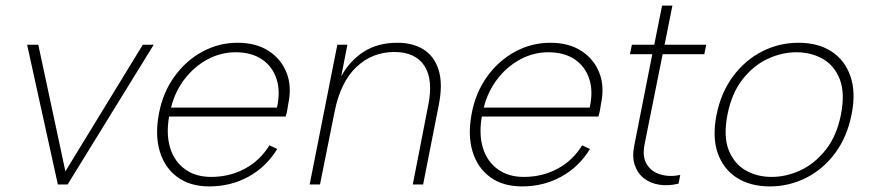

<svg xmlns="http://www.w3.org/2000/svg" viewBox="-20 -660 3118 687"><path d="M117 -500 214 -47 491 -500H530L222 0H187L77 -500Z M729 7Q660 7 614.5 -26.5Q569 -60 551.5 -119Q534 -178 549 -255Q563 -329 604 -386Q645 -443 704 -475Q763 -507 830 -507Q896 -507 941 -478Q986 -449 1005.5 -399.5Q1025 -350 1011 -286Q1010 -278 1008 -266.5Q1006 -255 1002 -243H585Q574 -179 589 -130.5Q604 -82 642 -54.5Q680 -27 735 -27Q802 -27 856.5 -56.5Q911 -86 944 -140L972 -127Q933 -63 869.5 -28Q806 7 729 7ZM971 -275Q984 -333 969.5 -377.5Q955 -422 917.5 -447.5Q880 -473 823 -473Q770 -473 722.5 -447.5Q675 -422 640.5 -377Q606 -332 592 -275Z M1187 -500H1223L1201 -387Q1231 -442 1281 -474.5Q1331 -507 1402 -507Q1457 -507 1495.5 -483Q1534 -459 1549.5 -409.5Q1565 -360 1550 -284L1494 0H1457L1512 -282Q1531 -375 1498.5 -424.5Q1466 -474 1391 -474Q1312 -474 1255 -420Q1198 -366 1177 -259L1125 0H1088Z M1848 7Q1779 7 1733.5 -26.5Q1688 -60 1670.5 -119Q1653 -178 1668 -255Q1682 -329 1723 -386Q1764 -443 1823 -475Q1882 -507 1949 -507Q2015 -507 2060 -478Q2105 -449 2124.5 -399.5Q2144 -350 2130 -286Q2129 -278 2127 -266.5Q2125 -255 2121 -243H1704Q1693 -179 1708 -130.5Q1723 -82 1761 -54.5Q1799 -27 1854 -27Q1921 -27 1975.5 -56.5Q2030 -86 2063 -140L2091 -127Q2052 -63 1988.5 -28Q1925 7 1848 7ZM2090 -275Q2103 -333 2088.5 -377.5Q2074 -422 2036.5 -447.5Q1999 -473 1942 -473Q1889 -473 1841.5 -447.5Q1794 -422 1759.5 -377Q1725 -332 1711 -275Z M2321 -500 2349 -640H2386L2358 -500H2507L2500 -466H2351L2286 -142Q2278 -99 2294 -72.5Q2310 -46 2342.5 -36Q2375 -26 2414 -34L2408 -3Q2372 6 2339.5 1Q2307 -4 2284 -22Q2261 -40 2251 -70Q2241 -100 2250 -142L2314 -466H2234L2241 -500Z M2735 7Q2665 7 2616.5 -24Q2568 -55 2548 -112.5Q2528 -170 2544 -250Q2560 -329 2603 -387Q2646 -445 2707 -476Q2768 -507 2837 -507Q2907 -507 2955 -476Q3003 -445 3023 -387Q3043 -329 3027 -250Q3011 -170 2968.5 -112.5Q2926 -55 2865 -24Q2804 7 2735 7ZM2741 -27Q2794 -27 2845 -51Q2896 -75 2935 -124.5Q2974 -174 2989 -250Q3004 -327 2985 -376Q2966 -425 2924.5 -449Q2883 -473 2830 -473Q2777 -473 2726 -449Q2675 -425 2636.5 -375.5Q2598 -326 2583 -250Q2568 -173 2587 -124Q2606 -75 2647 -51Q2688 -27 2741 -27Z"/></svg>

Font: Albert Sans ExtraLight
Style: Italic
Weight: 250
Italic angle: -11.25°
Designer: Andreas Rasmussen
Foundry: a.Foundry
Version: Version 1.025